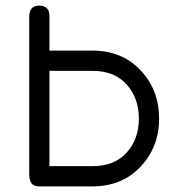

<svg xmlns="http://www.w3.org/2000/svg" viewBox="-20 -656 624 683"><path d="M156 -476H309Q414 -476 480 -406Q546 -336 546 -234Q546 -133 480 -63Q414 7 309 7H118Q84 7 84 -36V-596Q84 -636 120 -636Q156 -636 156 -597ZM309 -404H156V-65H309Q387 -65 430.5 -113Q474 -161 474 -234Q474 -307 430.5 -355.5Q387 -404 309 -404Z"/></svg>

Font: Jura SemiBold
Style: Regular
Weight: 600
Designer: Daniel Johnson, Alexei Vanyashin
Foundry: Daniel Johnson
Version: Version 5.103